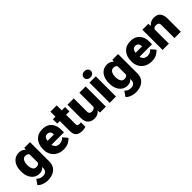

<svg xmlns="http://www.w3.org/2000/svg" viewBox="219 -2044 3551 3551"><g transform="rotate(-45 1994.5 -268.5)"><path d="M27.3 -257.8V-268.1Q27.3 -348.6 53.5 -409.4Q79.6 -470.2 128.2 -504.2Q176.8 -538.1 243.7 -538.1Q288.6 -538.1 319.8 -523.4Q351.1 -508.8 372.6 -482.9L378.4 -528.3H527.8V-20.5Q527.8 52.7 494.1 103.8Q460.4 154.8 400.1 181.4Q339.8 208 259.3 208Q206.1 208 150.9 187.7Q95.7 167.5 63 128.9L131.8 32.2Q151.9 54.7 182.1 70.6Q212.4 86.4 253.4 86.4Q306.6 86.4 334.7 58.1Q362.8 29.8 362.8 -21.5V-43Q340.8 -18.1 311 -4.2Q281.2 9.8 242.7 9.8Q176.3 9.8 127.9 -25.1Q79.6 -60.1 53.5 -120.6Q27.3 -181.2 27.3 -257.8ZM191.9 -268.1V-257.8Q191.9 -198.7 214.8 -158Q237.8 -117.2 284.7 -117.2Q338.4 -117.2 362.8 -153.3V-375Q339.4 -411.1 285.6 -411.1Q239.7 -411.1 215.8 -370.4Q191.9 -329.6 191.9 -268.1Z M877.9 9.8Q792 9.8 731 -25.4Q669.9 -60.5 637.7 -118.9Q605.5 -177.2 605.5 -246.6V-265.1Q605.5 -342.3 633.8 -404.1Q662.1 -465.8 719 -502Q775.9 -538.1 860.4 -538.1Q972.7 -538.1 1036.4 -468.3Q1100.1 -398.4 1100.1 -279.3V-212.4H773.4Q782.2 -168.5 812 -142.8Q841.8 -117.2 888.7 -117.2Q922.4 -117.2 955.1 -129.9Q987.8 -142.6 1011.2 -171.9L1085.9 -83Q1061.5 -48.3 1007.8 -19.3Q954.1 9.8 877.9 9.8ZM858.9 -411.1Q816.9 -411.1 797.9 -384Q778.8 -356.9 773.4 -315.4H939.5V-328.1Q939.9 -367.2 918.9 -389.2Q897.9 -411.1 858.9 -411.1Z M1445.3 -528.3V-414.1H1358.4V-172.4Q1358.4 -141.1 1370.1 -130.1Q1381.8 -119.1 1412.1 -119.1Q1426.3 -119.1 1435.5 -119.9Q1444.8 -120.6 1453.1 -122.1V-4.4Q1409.7 9.8 1360.4 9.8Q1280.8 9.8 1237.3 -28.1Q1193.8 -65.9 1193.8 -151.9V-414.1H1127V-528.3H1193.8V-659.7H1358.4V-528.3Z M1830.1 0 1825.2 -56.6Q1800.8 -25.4 1765.4 -7.8Q1730 9.8 1684.6 9.8Q1606.4 9.8 1557.1 -36.1Q1507.8 -82 1507.8 -186.5V-528.3H1672.4V-185.5Q1672.4 -117.2 1738.8 -117.2Q1769.5 -117.2 1789.1 -128.2Q1808.6 -139.2 1819.3 -158.7V-528.3H1984.4V0Z M2074.2 -664.6Q2074.2 -699.7 2099.6 -722.2Q2125 -744.6 2165.5 -744.6Q2206.1 -744.6 2231.4 -722.2Q2256.8 -699.7 2256.8 -664.6Q2256.8 -629.4 2231.4 -606.9Q2206.1 -584.5 2165.5 -584.5Q2125 -584.5 2099.6 -606.9Q2074.2 -629.4 2074.2 -664.6ZM2249 -528.3V0H2084V-528.3Z M2331.1 -257.8V-268.1Q2331.1 -348.6 2357.2 -409.4Q2383.3 -470.2 2431.9 -504.2Q2480.5 -538.1 2547.4 -538.1Q2592.3 -538.1 2623.5 -523.4Q2654.8 -508.8 2676.3 -482.9L2682.1 -528.3H2831.5V-20.5Q2831.5 52.7 2797.9 103.8Q2764.2 154.8 2703.9 181.4Q2643.6 208 2563 208Q2509.8 208 2454.6 187.7Q2399.4 167.5 2366.7 128.9L2435.5 32.2Q2455.6 54.7 2485.8 70.6Q2516.1 86.4 2557.1 86.4Q2610.4 86.4 2638.4 58.1Q2666.5 29.8 2666.5 -21.5V-43Q2644.5 -18.1 2614.7 -4.2Q2585 9.8 2546.4 9.8Q2480 9.8 2431.6 -25.1Q2383.3 -60.1 2357.2 -120.6Q2331.1 -181.2 2331.1 -257.8ZM2495.6 -268.1V-257.8Q2495.6 -198.7 2518.6 -158Q2541.5 -117.2 2588.4 -117.2Q2642.1 -117.2 2666.5 -153.3V-375Q2643.1 -411.1 2589.4 -411.1Q2543.5 -411.1 2519.5 -370.4Q2495.6 -329.6 2495.6 -268.1Z M3181.6 9.8Q3095.7 9.8 3034.7 -25.4Q2973.6 -60.5 2941.4 -118.9Q2909.2 -177.2 2909.2 -246.6V-265.1Q2909.2 -342.3 2937.5 -404.1Q2965.8 -465.8 3022.7 -502Q3079.6 -538.1 3164.1 -538.1Q3276.4 -538.1 3340.1 -468.3Q3403.8 -398.4 3403.8 -279.3V-212.4H3077.1Q3085.9 -168.5 3115.7 -142.8Q3145.5 -117.2 3192.4 -117.2Q3226.1 -117.2 3258.8 -129.9Q3291.5 -142.6 3314.9 -171.9L3389.6 -83Q3365.2 -48.3 3311.5 -19.3Q3257.8 9.8 3181.6 9.8ZM3162.6 -411.1Q3120.6 -411.1 3101.6 -384Q3082.5 -356.9 3077.1 -315.4H3243.2V-328.1Q3243.7 -367.2 3222.7 -389.2Q3201.7 -411.1 3162.6 -411.1Z M3703.6 -411.1Q3677.7 -411.1 3660.4 -401.1Q3643.1 -391.1 3632.3 -373.5V0H3467.8V-528.3H3622.1L3627.4 -466.8Q3682.6 -538.1 3777.8 -538.1Q3827.1 -538.1 3864.5 -518.6Q3901.9 -499 3922.9 -454.1Q3943.8 -409.2 3943.8 -332.5V0H3778.3V-333Q3778.3 -380.9 3758.8 -396Q3739.3 -411.1 3703.6 -411.1Z"/></g></svg>

Font: Vazirmatn RD Black
Style: Regular
Weight: 900
Designer: Saber Rastikerdar
Foundry: Saber Rastikerdar
Version: Version 32.102